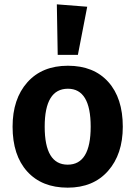

<svg xmlns="http://www.w3.org/2000/svg" viewBox="-20 -849 624 885"><path d="M242 -829 382 -818 339 -596H246ZM546 -265Q546 -138 478 -61Q410 16 292 16Q173 16 105.5 -58.5Q38 -133 38 -265Q38 -393 106 -469.5Q174 -546 293 -546Q412 -546 479 -471.5Q546 -397 546 -265ZM293 -440Q186 -440 186 -265Q186 -90 292 -90Q398 -90 398 -265Q398 -440 293 -440Z"/></svg>

Font: Fira Sans SemiBold
Style: Regular
Weight: 600
Designer: bBox Type GmbH & Carrois Corporate GbR & Edenspiekermann AG
Foundry: bBox Type GmbH & Carrois Corporate GbR & Edenspiekermann AG
Version: Version 4.301;PS 004.301;hotconv 1.0.88;makeotf.lib2.5.64775